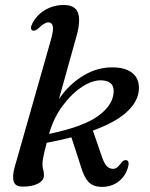

<svg xmlns="http://www.w3.org/2000/svg" viewBox="-20 -738 600 769"><path d="M183.5 -577Q195 -617 191.5 -632.8Q188 -648.5 174.5 -648.5Q166.5 -648.5 157.2 -643.2Q148 -638 134.5 -625Q119 -611.5 110 -616Q98 -622 110.5 -646Q128 -679 161.5 -698.5Q195 -718 235 -718Q281 -718 292.2 -687Q303.5 -656 287.5 -597L216 -341Q255.5 -400 314.5 -435.5Q373.5 -471 439 -468Q489.5 -466 515.2 -441Q541 -416 535.5 -371.5Q529.5 -326.5 484.8 -286.8Q440 -247 352 -215L387 -113.5Q396.5 -85 406.5 -74Q416.5 -63 429.5 -62Q440.5 -60.5 449 -67.5Q457.5 -74.5 464 -83.5Q471 -93 476.2 -95.2Q481.5 -97.5 486 -96.5Q498.5 -93.5 494 -73.5Q485 -34.5 455.5 -11.5Q426 11.5 384.5 10.5Q352.5 9.5 334.8 -9Q317 -27.5 305 -68L266 -188Q220 -176 167 -166Q155.5 -121.5 152.8 -105.8Q150 -90 150 -80.5Q150 -67.5 153 -58.5Q156 -49.5 156 -36Q156 -15.5 132.8 -3Q109.5 9.5 70.5 9.5Q41 9.5 34.8 -11.5Q28.5 -32.5 39 -69.5ZM390.5 -416Q353.5 -419 310.5 -391.5Q267.5 -364 230.8 -314.2Q194 -264.5 176.5 -201.5Q310 -230 368 -270Q426 -310 434 -358.5Q443 -412 390.5 -416Z"/></svg>

Font: Fraunces 9pt S000
Style: Italic
Weight: 400
Italic angle: -16°
Version: Version 1.000; ttfautohint (v1.8.3)